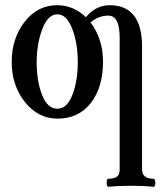

<svg xmlns="http://www.w3.org/2000/svg" viewBox="-20 -445 617 738"><path d="M201 11Q127 11 76 -52.5Q25 -116 25 -207Q25 -297 74.5 -361Q124 -425 200 -425Q262 -425 310 -379Q349 -425 401 -425Q526 -425 526 -266V206Q526 242 570 242Q577 242 577 257.5Q577 273 570 273Q531 269 484 269Q436 269 397 273Q390 273 390 257.5Q390 242 397 242Q419 242 429.5 234Q440 226 440 206V-300Q440 -385 396 -385Q359 -385 328 -359Q376 -295 376 -208Q376 -109 329 -49Q282 11 201 11ZM200 -27Q238 -27 258.5 -81Q279 -135 279 -206Q279 -279 257.5 -334.5Q236 -390 201 -390Q164 -390 142.5 -333Q121 -276 121 -206Q121 -132 142 -79.5Q163 -27 200 -27Z"/></svg>

Font: Junicode Cond Medium
Style: Regular
Weight: 500
Width: 3
Designer: Peter S. Baker
Version: Version 2.201